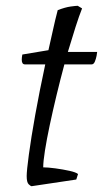

<svg xmlns="http://www.w3.org/2000/svg" viewBox="-20 -630 355 662"><path d="M89 12Q86 12 79 5.5Q72 -1 72 -23Q72 -41 79.5 -97Q87 -153 101.5 -234Q116 -315 136 -408H66Q55 -408 55 -424Q55 -432 57 -442L147 -457Q155 -491 162.5 -526Q170 -561 179 -595Q205 -605 223.5 -607.5Q242 -610 248 -610L263 -601Q253 -576 240.5 -537Q228 -498 214 -451H315Q315 -448 313 -437.5Q311 -427 307 -417.5Q303 -408 296 -408H202Q188 -356 175 -302Q162 -248 151.5 -198.5Q141 -149 135 -111Q129 -73 129 -53Q145 -53 171 -49.5Q197 -46 219.5 -41Q242 -36 249 -30L243 -11Z"/></svg>

Font: Mate
Style: Italic
Weight: 400
Italic angle: -10.8°
Designer: Eduardo Rodriguez Tunni
Foundry: Eduardo Rodriguez Tunni
Version: Version 1.003; ttfautohint (v1.8.4.7-5d5b);gftools[0.9.24]